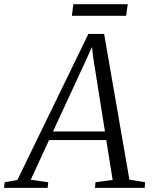

<svg xmlns="http://www.w3.org/2000/svg" viewBox="-80 -914 742 934"><path d="M-60.5 0 -57 -27.5 4.5 -38.5 350 -749H426.5L549.5 -40L626 -27.5L624 0H382L384.5 -27.5L468 -38.5L437 -232.5H158.5L69.5 -39.5L154.5 -27.5L152 0ZM178 -274.5H430.5L373.5 -633L367.5 -685.5L345 -636ZM277 -893.5H541.5L533.5 -837H269.5Z"/></svg>

Font: Merriweather 72pt Light
Style: Italic
Weight: 300
Italic angle: -7.8°
Version: Version 2.101